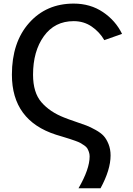

<svg xmlns="http://www.w3.org/2000/svg" viewBox="-20 -796 725 1047"><path d="M44.9 -388.7Q44.9 -565.4 138.7 -670.9Q232.4 -776.4 381.8 -776.4Q472.7 -776.4 541.5 -730Q610.4 -683.6 645.5 -611.3L548.8 -577.1Q523.4 -621.1 480.5 -650.9Q437.5 -680.7 381.8 -680.7Q278.3 -680.7 219.2 -598.6Q160.2 -516.6 160.2 -388.7Q160.2 -291 206.1 -238.3Q252 -185.5 329.1 -155.3Q350.6 -146.5 389.6 -133.3Q428.7 -120.1 450.7 -111.8Q472.7 -103.5 501.5 -87.4Q530.3 -71.3 545.4 -54.7Q560.5 -38.1 571.8 -10.3Q583 17.6 583 51.8Q583 129.9 528.3 230.5H408.2Q468.8 126 468.8 56.6Q468.8 43.9 464.8 32.7Q460.9 21.5 456.1 13.2Q451.2 4.9 439 -3.4Q426.8 -11.7 418 -16.6Q409.2 -21.5 390.1 -28.3Q371.1 -35.2 359.9 -38.6Q348.6 -42 323.7 -49.8Q298.8 -57.6 285.2 -61.5Q44.9 -138.7 44.9 -388.7Z"/></svg>

Font: Gothic A1 SemiBold
Style: Regular
Weight: 600
Version: Version 2.50